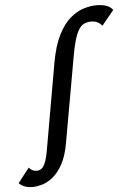

<svg xmlns="http://www.w3.org/2000/svg" viewBox="-205 -758 751 1094"><g transform="rotate(-5 170.5 -211.0)"><path d="M-63 289Q-90 289 -110 281Q-130 273 -141 260L-76 177Q-68 187 -57 193Q-46 199 -32 199Q-19 199 -7 192Q5 185 16 160.5Q27 136 36 84L122 -406Q139 -502 169.5 -562Q200 -622 238 -654.5Q276 -687 315.5 -699Q355 -711 389 -711Q420 -711 444 -703Q468 -695 482 -676L413 -592Q400 -607 385 -614Q370 -621 350 -621Q322 -621 301.5 -607.5Q281 -594 265 -554Q249 -514 235 -436L148 54Q135 130 109 176.5Q83 223 52 247.5Q21 272 -9.5 280.5Q-40 289 -63 289Z"/></g></svg>

Font: Ysabeau
Style: Bold Italic
Weight: 700
Italic angle: -12°
Designer: Christian Thalmann (Catharsis Fonts)
Version: Version 2.002